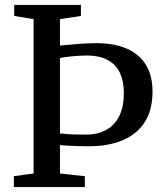

<svg xmlns="http://www.w3.org/2000/svg" viewBox="-20 -763 669 783"><path d="M117 -55.5V-685L38 -698V-743H310V-698L224.5 -685V-577.5Q242 -578.5 259.2 -580.2Q276.5 -582 295 -583.5Q313.5 -585 332.5 -586Q351.5 -587 372 -587Q444.5 -587 496 -565Q547.5 -543 574.8 -499Q602 -455 602 -389.5Q602 -314.5 570.2 -265Q538.5 -215.5 480.2 -191Q422 -166.5 342.5 -166.5Q317 -166.5 295.2 -167.2Q273.5 -168 256 -169Q238.5 -170 224.5 -171.5V-55.5L326 -44.5V0H36.5V-44.5ZM332 -214Q376 -214 410.5 -231.8Q445 -249.5 465 -287.2Q485 -325 485 -384.5Q485 -431.5 469 -466Q453 -500.5 418 -519Q383 -537.5 326.5 -536.5Q298 -536 270.8 -533Q243.5 -530 224.5 -526.5V-219Q252 -215.5 279.8 -214.8Q307.5 -214 332 -214Z"/></svg>

Font: Merriweather 36pt
Style: Regular
Weight: 400
Designer: Eben Sorkin
Foundry: Eben Sorkin
Version: Version 2.100